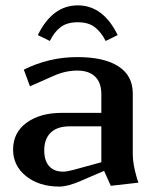

<svg xmlns="http://www.w3.org/2000/svg" viewBox="-20 -688 577 716"><path d="M374 -535.2Q357.9 -567.4 334.2 -586.2Q310.5 -605 270 -605Q229.5 -605 205.6 -586.4Q181.6 -567.9 166 -535.2L121.1 -557.1Q175.3 -668 270 -668Q364.7 -668 418.9 -557.1ZM268.1 -475.1Q368.7 -475.1 421.9 -440.4Q475.1 -405.8 475.1 -339.8V-112.8Q475.1 -76.7 490.2 -24.9L496.1 -6.8L393.1 4.9L368.2 -50.8L280.8 -13.2Q232.4 7.8 201.2 7.8Q126 7.8 77.4 -31Q28.8 -69.8 28.8 -129.9Q28.8 -193.8 79.3 -230.5Q129.9 -267.1 210 -267.1H357.9V-336.9Q357.9 -379.9 334.7 -402.3Q311.5 -424.8 268.1 -424.8Q223.6 -424.8 179.2 -404.8L91.8 -366.2L68.8 -428.2Q162.6 -475.1 268.1 -475.1ZM357.9 -83V-216.8H238.8Q193.8 -216.8 169.4 -193.6Q145 -170.4 145 -127Q145 -88.9 163.3 -68.4Q181.6 -47.9 215.8 -47.9Q228.5 -47.9 252.9 -54.2Z"/></svg>

Font: Resagokr
Style: Bold
Weight: 600
Designer: gluk
Foundry: gluk
Version: Version 0.95